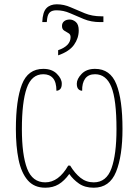

<svg xmlns="http://www.w3.org/2000/svg" viewBox="-20 -865 646 895"><path d="M177 -762Q179 -809 196.5 -827Q214 -845 245 -845Q278 -845 309.5 -831Q341 -817 375.5 -803Q410 -789 452 -789H462V-762H447Q405 -762 371 -776Q337 -790 306.5 -803.5Q276 -817 243 -817Q224 -817 213.5 -808.5Q203 -800 200 -779L198 -762ZM251 -631Q309 -651 309 -692Q309 -705 299 -710.5Q289 -716 279 -722.5Q269 -729 269 -744Q269 -758 279 -766Q289 -774 305 -774Q320 -774 333.5 -762.5Q347 -751 347 -723Q347 -687 325 -656Q303 -625 251 -607ZM191 10Q139 10 109 -25Q79 -60 66.5 -121.5Q54 -183 54 -263Q54 -398 82 -471Q110 -544 182 -544Q222 -544 245 -521Q268 -498 268 -475Q268 -457 260.5 -449.5Q253 -442 243 -442Q243 -482 227 -500.5Q211 -519 182 -519Q127 -519 104.5 -454Q82 -389 82 -263Q82 -143 106.5 -79Q131 -15 191 -15Q253 -15 298 -93H307Q329 -57 355.5 -36Q382 -15 417 -15Q476 -15 499.5 -80Q523 -145 523 -263Q523 -401 499 -460Q475 -519 423 -519Q392 -519 377 -498.5Q362 -478 363 -442Q353 -442 345.5 -449.5Q338 -457 338 -475Q338 -497 360.5 -520.5Q383 -544 423 -544Q494 -544 522.5 -472.5Q551 -401 551 -264Q551 -138 521 -64Q491 10 417 10Q376 10 348.5 -9Q321 -28 303 -54Q280 -22 253.5 -6Q227 10 191 10Z"/></svg>

Font: Noto Serif Condensed Thin
Style: Regular
Weight: 100
Width: 3
Designer: Monotype Design Team
Foundry: Monotype Imaging Inc.
Version: Version 2.013; ttfautohint (v1.8.4.7-5d5b)